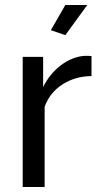

<svg xmlns="http://www.w3.org/2000/svg" viewBox="-20 -750 403 770"><path d="M347 -445Q281 -444 230.5 -411.5Q180 -379 159 -322V0H71V-522H153V-401Q180 -455 224.5 -488.5Q269 -522 318 -526Q328 -526 335 -526Q342 -526 347 -525ZM242 -609 184 -629 242 -730H330Z"/></svg>

Font: Raleway Thin Medium
Style: Regular
Weight: 500
Version: Version 4.026